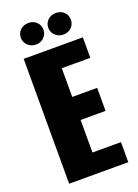

<svg xmlns="http://www.w3.org/2000/svg" viewBox="-141 -794 613 854"><g transform="rotate(-20 165.5 -367.0)"><path d="M33 0V-591H313V-494H178V-358H296V-249H178V-95H313V0ZM107 -632Q84 -632 68.5 -647Q53 -662 53 -683Q53 -705 68.5 -719.5Q84 -734 107 -734Q130 -734 145 -719.5Q160 -705 160 -683Q160 -662 145 -647Q130 -632 107 -632ZM237 -632Q214 -632 198.5 -647Q183 -662 183 -683Q183 -705 198.5 -719.5Q214 -734 237 -734Q260 -734 275 -719.5Q290 -705 290 -683Q290 -662 275 -647Q260 -632 237 -632Z"/></g></svg>

Font: Alumni Sans ExtraBold
Style: Regular
Weight: 800
Designer: Robert E. Leuschke
Foundry: Robert E. Leuschke
Version: Version 1.018